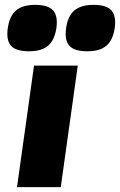

<svg xmlns="http://www.w3.org/2000/svg" viewBox="-20 -770 494 790"><path d="M230 0H50L120 -500H300ZM212 -654Q207 -621 193.5 -600Q180 -579 157 -569Q134 -559 99 -559Q46 -559 25.5 -581.5Q5 -604 12 -654Q19 -704 46 -727Q73 -750 125.5 -750Q178 -750 198.5 -727Q219 -704 212 -654ZM452 -654Q447 -621 433.5 -600Q420 -579 397 -569Q374 -559 339 -559Q286 -559 265.5 -581.5Q245 -604 252 -654Q259 -704 286 -727Q313 -750 365.5 -750Q418 -750 438.5 -727Q459 -704 452 -654Z"/></svg>

Font: Fivo Sans Modern Heavy
Style: Regular
Weight: 900
Designer: Alexander Slobzheninov
Foundry: Alexander Slobzheninov
Version: 1.0